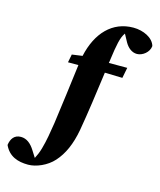

<svg xmlns="http://www.w3.org/2000/svg" viewBox="-295 -828 964 1158"><g transform="rotate(15 186.5 -249.5)"><path d="M393 -731C262 -731 173 -637 140 -487L75 -478L65 -427H130C114 -302 98 -172 81 -52C72 6 63 63 48 115C40 143 31 163 21 182L-5 141C-28 104 -56 81 -92 81C-133 81 -153 110 -158 149C-129 213 -73 232 -8 232C42 232 108 204 149 158C194 108 224 41 241 -51C261 -165 278 -292 296 -424L406 -421L419 -487H304C306 -496 307 -504 308 -513C320 -600 329 -652 352 -683L378 -635C395 -605 421 -583 453 -583C488 -583 528 -614 531 -653C518 -701 456 -731 393 -731Z"/></g></svg>

Font: Source Serif Pro Black
Style: Italic
Weight: 900
Italic angle: -12°
Designer: Frank Grießhammer
Foundry: Adobe Systems Incorporated
Version: Version 3.001;hotconv 1.0.111;makeotfexe 2.5.65597